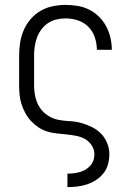

<svg xmlns="http://www.w3.org/2000/svg" viewBox="-20 -548 540 783"><path d="M255 215V160H256Q268 160 281 158.5Q294 157 306 153.5Q318 150 329 143.5Q340 137 348.5 127.5Q357 118 361 106Q365 94 365 81Q365 61 353.5 44Q342 27 325 18Q308 9 288.5 5.5Q269 2 249.5 0Q230 -2 210 -4Q190 -6 171.5 -12Q153 -18 136.5 -29Q120 -40 106.5 -54.5Q93 -69 83.5 -86.5Q74 -104 68 -122.5Q62 -141 60 -160.5Q58 -180 58 -200V-320Q58 -347 62 -373.5Q66 -400 76.5 -424.5Q87 -449 104.5 -469.5Q122 -490 145 -503.5Q168 -517 194.5 -522.5Q221 -528 247 -528Q272 -528 296.5 -524Q321 -520 343 -509Q365 -498 383 -480.5Q401 -463 412.5 -441.5Q424 -420 430 -395.5Q436 -371 436 -346Q436 -346 436 -345.5Q436 -345 436 -345H375Q375 -345 375 -345.5Q375 -346 375 -346Q375 -371 366.5 -396Q358 -421 340 -439Q322 -457 297.5 -465Q273 -473 247 -473Q228 -473 209.5 -468.5Q191 -464 175.5 -453.5Q160 -443 148.5 -427.5Q137 -412 130.5 -394Q124 -376 121.5 -357.5Q119 -339 119 -320V-200Q119 -177 124 -153.5Q129 -130 141.5 -110.5Q154 -91 174 -77.5Q194 -64 217 -59.5Q240 -55 263.5 -54Q287 -53 309.5 -47Q332 -41 353.5 -30.5Q375 -20 391.5 -3.5Q408 13 417 35.5Q426 58 426 81Q426 101 420.5 121.5Q415 142 402.5 158Q390 174 372.5 185.5Q355 197 336 203.5Q317 210 296.5 212.5Q276 215 256 215Z"/></svg>

Font: Iosevka SS04 Light
Style: Regular
Weight: 300
Monospace: yes
Designer: Belleve Invis
Foundry: Belleve Invis
Version: Version 19.0.0; ttfautohint (v1.8.4)